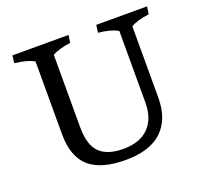

<svg xmlns="http://www.w3.org/2000/svg" viewBox="-119 -813 1011 958"><g transform="rotate(-20 386.0 -334.0)"><path d="M137 -223V-608Q102 -629 34 -636L39 -676H337L331 -636Q269 -628 234 -608V-223Q234 -130 274.5 -89Q315 -48 401.5 -48Q488 -48 535 -95Q582 -142 582 -229V-608Q547 -629 479 -636L484 -676H754L748 -636Q686 -628 651 -608V-229Q651 -115 586.5 -53.5Q522 8 392.5 8Q263 8 200 -47Q137 -102 137 -223Z"/></g></svg>

Font: Cambo
Style: Regular
Weight: 400
Designer: Carolina Giovagnoli, Andres Torresi
Foundry: Carolina Giovagnoli, Andres Torresi
Version: Version 2.001